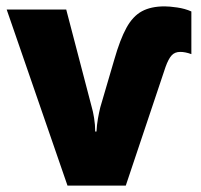

<svg xmlns="http://www.w3.org/2000/svg" viewBox="-20 -583 631 603"><path d="M497 -563Q512 -563 536.5 -559.5Q561 -556 581 -547V-413Q562 -420 546 -420Q529 -420 519 -409Q509 -398 500 -373L375 0H192L1 -553H188L268 -247Q272 -234 275.5 -212.5Q279 -191 279 -170H283Q284 -190 287.5 -210Q291 -230 295 -246L339 -396Q357 -459 377 -495.5Q397 -532 425.5 -547.5Q454 -563 497 -563Z"/></svg>

Font: Noto Sans SemiCondensed Black
Style: Regular
Weight: 900
Width: 4
Designer: Monotype Design Team
Foundry: Monotype Imaging Inc.
Version: Version 2.013; ttfautohint (v1.8.4.7-5d5b)